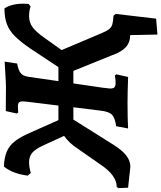

<svg xmlns="http://www.w3.org/2000/svg" viewBox="56 -754 851 1014"><g transform="rotate(-90 482.0 -247.5)"><path d="M969 -550Q969 -532 968 -523L955 -512Q930 -520 904 -520Q870 -520 845 -501.5Q820 -483 791 -442L724 -348L812 -140Q824 -111 834 -98Q844 -85 859 -80.5Q874 -76 906 -74L915 -62L890 151L806 158L803 14Q765 14 739.5 -9Q714 -32 697 -81L614 -286H548L525 -129Q521 -97 521 -92Q521 -75 527.5 -69Q534 -63 550 -63Q564 -63 574.5 -64.5Q585 -66 589 -67L596 -59L582 3Q495 0 446 0Q360 0 310 3L322 -60Q366 -66 382.5 -82Q399 -98 404 -141L422 -286H357L225 -76Q195 -28 167 -6.5Q139 15 108 15L-3 3L-5 -48L1 -57Q63 -57 121 -145L202 -261Q232 -308 271 -335L220 -446Q202 -485 182.5 -502.5Q163 -520 131 -520Q108 -520 75 -511L61 -527Q71 -607 109 -653Q158 -651 189.5 -637Q221 -623 244 -593Q267 -563 290 -509L354 -365H431L451 -528Q453 -548 453 -553Q453 -568 447 -573.5Q441 -579 426 -579Q412 -579 404.5 -578Q397 -577 395 -577L389 -585L402 -643L527 -642Q550 -642 612 -646L663 -649L653 -583Q616 -576 601.5 -563.5Q587 -551 583 -524L560 -365H634L732 -513Q769 -567 798.5 -596Q828 -625 862 -637.5Q896 -650 944 -650Q969 -613 969 -550Z"/></g></svg>

Font: Alegreya SC
Style: Bold Italic
Weight: 700
Italic angle: -7°
Designer: Juan Pablo del Peral
Foundry: Huerta Tipografica
Version: Version 2.007; ttfautohint (v1.6)